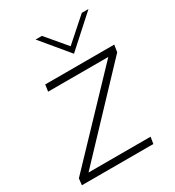

<svg xmlns="http://www.w3.org/2000/svg" viewBox="-170 -796 815 896"><g transform="rotate(-30 237.5 -348.5)"><path d="M7 0 11 -35 418 -462 422 -457H89L94 -493H466L460 -455L55 -27L52 -36H398L392 0ZM282 -550 160 -697H194L286 -588L409 -697H445Z"/></g></svg>

Font: Hanken Grotesk ExtraLight
Style: Italic
Weight: 250
Italic angle: -8°
Designer: Alfredo Marco Pradil
Foundry: Hanken Design Co.
Version: Version 3.013